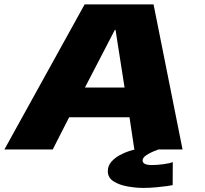

<svg xmlns="http://www.w3.org/2000/svg" viewBox="-36 -696 954 894"><path d="M-15.5 0 358 -675.5H679L814 0H589.5L567 -150H286L209.5 0ZM359.5 -288.5H544L502 -556.5H498.5ZM631 179Q597 179 558.5 172.2Q520 165.5 493 148.5Q466 131.5 466 101Q466 75.5 482.8 56.8Q499.5 38 522.8 25.8Q546 13.5 566 7.2Q586 1 593 0H701.5Q697 1.5 679 8.8Q661 16 644.5 27.2Q628 38.5 628 51Q628 72.5 671 72.5Q695.5 72.5 725.5 68.5Q755.5 64.5 768.5 58.5L768 166Q763 167.5 741.2 170.5Q719.5 173.5 690 176.2Q660.5 179 631 179Z"/></svg>

Font: Anybody ExtraExpanded ExtraBold
Style: Italic
Weight: 800
Width: 8
Italic angle: -10°
Designer: Tyler Finck
Foundry: Etcetera Type Company
Version: Version 1.010; ttfautohint (v1.8.3) -l 8 -r 50 -G 200 -x 14 